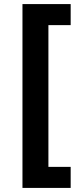

<svg xmlns="http://www.w3.org/2000/svg" viewBox="-20 -728 404 940"><path d="M326 192V89H217V-605H326V-708H90V192Z"/></svg>

Font: Falling Sky
Style: ExBd
Weight: 400
Designer: Paul D. Hunt
Foundry: Adobe Systems Incorporated
Version: Version 1.02